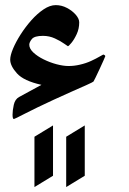

<svg xmlns="http://www.w3.org/2000/svg" viewBox="-20 -344 513 762"><path d="M397.9 -121.1Q397.9 -120.6 391.4 -105.5Q384.8 -90.3 375.7 -71Q366.7 -51.8 359.4 -36.6Q352.1 -21.5 351.1 -20.5Q350.1 -18.6 324.7 -7.1Q299.3 4.4 262.9 20.3Q226.6 36.1 192.4 52.2Q122.6 84.5 80.1 106.4Q37.6 128.4 35.2 128.4Q29.8 128.4 29.8 111.3Q29.8 94.2 34.7 72Q39.6 49.8 55.7 41L144.5 -7.3Q74.2 -22.9 47.4 -52.7Q20.5 -82.5 20.5 -107.4Q20.5 -124 31.7 -150.9Q43 -177.7 62 -207.5Q81.1 -237.3 104.5 -263.7Q127.9 -290 153.1 -306.9Q178.2 -323.7 201.2 -323.7Q224.6 -323.7 245.8 -312.5Q267.1 -301.3 280.8 -285.4Q294.4 -269.5 294.4 -255.4Q294.4 -230 284.4 -208.5Q274.4 -187 263.4 -173.8Q252.4 -160.6 249.5 -160.6Q248.5 -160.6 234.4 -170.9Q220.2 -181.2 198 -191.4Q175.8 -201.7 150.4 -201.7Q116.7 -201.7 106.4 -189Q96.2 -176.3 96.2 -166.5Q96.2 -150.9 112.3 -135.7Q128.4 -120.6 153.1 -108.4Q177.7 -96.2 204.3 -89.1Q231 -82 252 -82Q274.9 -82 297.4 -87.4Q321.3 -92.8 341.8 -102.3Q362.3 -111.8 375.5 -119.6Q388.7 -127.4 389.6 -127.4Q392.1 -127.4 395 -125.2Q397.9 -123 397.9 -121.1ZM190.4 353.5 116.7 398.4V198.7L190.4 153.8ZM316.4 353.5 242.7 398.4V198.7L316.4 153.8Z"/></svg>

Font: Scheherazade New
Style: Bold
Weight: 700
Designer: SIL International
Foundry: SIL International
Version: Version 4.000